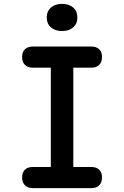

<svg xmlns="http://www.w3.org/2000/svg" viewBox="-20 -970 640 990"><path d="M358 -109H451Q477 -109 491.5 -95Q506 -81 506 -55Q506 -29 491.5 -14.5Q477 0 451 0H149Q123 0 108.5 -14.5Q94 -29 94 -55Q94 -81 108.5 -95Q123 -109 149 -109H242V-621H149Q123 -621 108.5 -635.5Q94 -650 94 -676Q94 -702 108.5 -716Q123 -730 149 -730H451Q477 -730 491.5 -716Q506 -702 506 -676Q506 -650 491.5 -635.5Q477 -621 451 -621H358ZM300 -810Q264 -810 242.5 -829Q221 -848 221 -880Q221 -912 242.5 -931Q264 -950 300 -950Q336 -950 357.5 -931Q379 -912 379 -880Q379 -848 357.5 -829Q336 -810 300 -810Z"/></svg>

Font: Maple Mono NL SemiBold
Style: Regular
Weight: 600
Monospace: yes
Designer: subframe7536
Version: Version 7.000